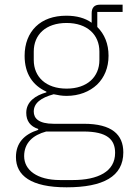

<svg xmlns="http://www.w3.org/2000/svg" viewBox="-20 -587 568 819"><path d="M506 63C506 166 420 212 264 212C112 212 48 162 48 83C48 23 83 -14 143 -33V-37C109 -48 92 -71 92 -106C92 -153 131 -180 178 -193V-196C119 -223 85 -273 85 -349C85 -401 102 -444 133 -474C164 -504 208 -520 263 -520C307 -520 343 -510 371 -490V-530C371 -555 383 -567 406 -567H503V-536H395V-472C426 -441 443 -400 443 -349C443 -298 425 -256 394 -226C362 -196 317 -178 264 -178C244 -178 228 -181 209 -185C154 -170 124 -147 124 -111C124 -83 144 -59 209 -59H338C457 -59 506 -13 506 63ZM471 65C471 8 437 -26 336 -26H177C121 -11 83 22 83 79C83 139 139 181 236 181H291C344 181 389 172 421 153C453 134 471 105 471 65ZM264 -209C352 -209 404 -259 404 -331V-367C404 -439 352 -489 264 -489C175 -489 124 -439 124 -367V-331C124 -259 176 -209 264 -209Z"/></svg>

Font: Plexus Sans ExtraLight
Style: Regular
Weight: 250
Version: Version 2.001;PS 002.001;hotconv 1.0.70;makeotf.lib2.5.58329